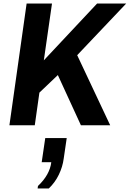

<svg xmlns="http://www.w3.org/2000/svg" viewBox="-20 -706 731 1082"><path d="M33 0 130 -686H273L227 -366L527 -686H691L415 -395L601 0H436L306 -283L202 -184L176 0ZM192 356 194 342Q227 311 246 277Q265 243 269 208H215L235 72H356L339 188Q333 234 311.5 278.5Q290 323 255 356Z"/></svg>

Font: Chivo Medium SemiBold
Style: Italic
Weight: 600
Italic angle: -8.05°
Version: Version 2.002